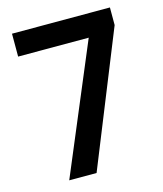

<svg xmlns="http://www.w3.org/2000/svg" viewBox="-108 -794 745 875"><g transform="rotate(-15 264.5 -356.5)"><path d="M110 0 364 -605H31V-713H493V-630L239 0Z"/></g></svg>

Font: Noto Sans Malayalam SemiCondensed SemiBold
Style: Regular
Weight: 600
Width: 4
Designer: Jelle Bosma - Monotype Design Team
Foundry: Monotype Imaging Inc.
Version: Version 2.104; ttfautohint (v1.8.4.7-5d5b)